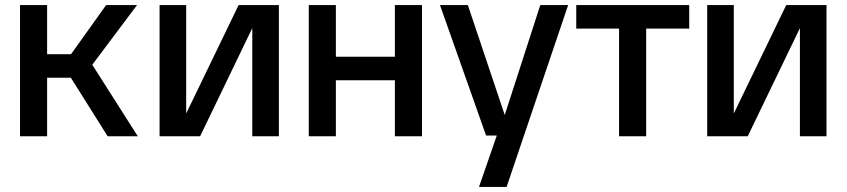

<svg xmlns="http://www.w3.org/2000/svg" viewBox="-20 -538 3342 758"><path d="M405 0 229 -280 399 -518H521L314 -242V-330L524 0ZM59 0V-518H166V0ZM104 -231V-324H284V-231Z M610 0V-518H715V-92H716L922 -518H1081V0H976V-425H975L770 0Z M1539 0V-518H1646V0ZM1199 0V-518H1306V0ZM1265 -221V-314H1579V-221Z M1871 200 1950 -28 1963 -54 2113 -518H2223L1980 200ZM1899 -3 1717 -518H1827L1976 -74H2007L2002 -3Z M2424 0V-489H2531V0ZM2255 -425V-518H2701V-425Z M2772 0V-518H2877V-92H2878L3084 -518H3243V0H3138V-425H3137L2932 0Z"/></svg>

Font: TikTok Sans 24pt Medium
Style: Regular
Weight: 500
Version: Version 4.000